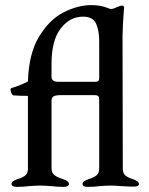

<svg xmlns="http://www.w3.org/2000/svg" viewBox="-20 -726 580 749"><path d="M25 -8Q25 -15 31 -19Q37 -23 48 -27Q68 -33 78.5 -41.5Q89 -50 89 -69V-352Q53 -352 32 -354Q28 -355 24.5 -362.5Q21 -370 21 -377Q21 -381 26 -383Q50 -389 89 -408Q92 -516 132 -582.5Q172 -649 227.5 -677.5Q283 -706 336 -706Q375 -706 402 -694Q408 -691 414 -691Q418 -691 424 -693Q431 -696 437 -698.5Q443 -701 449 -703Q452 -704 457 -704Q464 -704 464 -696Q464 -689 461.5 -660.5Q459 -632 458 -584L459 -69Q459 -50 469 -41.5Q479 -33 499 -27Q522 -19 522 -8Q522 2 502 2Q481 2 453 0Q427 -2 411 -2Q394 -2 370 0Q349 3 322 3Q302 3 302 -8Q302 -15 307.5 -18.5Q313 -22 325 -27Q345 -33 356 -41.5Q367 -50 367 -69V-340Q367 -355 350 -355H221Q195 -355 188 -349.5Q181 -344 181 -333V-70Q181 -51 193.5 -42Q206 -33 227 -27Q249 -19 249 -8Q249 -3 243 0Q237 3 230 3Q201 3 180 0Q152 -2 136 -2Q120 -2 94 0Q73 3 45 3Q38 3 31.5 0.5Q25 -2 25 -8ZM353 -407Q367 -407 367 -420V-565Q367 -606 355 -633.5Q343 -661 304 -661Q252 -661 216.5 -614.5Q181 -568 181 -477V-427Q181 -407 206 -407Z"/></svg>

Font: EB Garamond Medium
Style: Regular
Weight: 500
Designer: Georg Duffner and Octavio Pardo
Foundry: Georg Duffner
Version: Version 1.000